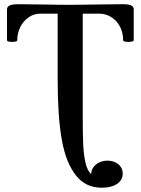

<svg xmlns="http://www.w3.org/2000/svg" viewBox="-20 -686 669 912"><path d="M301.3 78.1Q284.7 38.1 274.2 -19Q263.7 -76.2 258.8 -147.9Q253.9 -219.7 253.9 -307.1V-621.1H170.9Q141.1 -621.1 116 -603.8Q90.8 -586.4 76.4 -557.6Q62 -528.8 62 -495.1Q62 -489.7 49.8 -487.8Q37.6 -485.8 25.4 -487.8Q13.2 -489.7 13.2 -495.1V-641.1Q13.2 -654.3 26.1 -660.2Q39.1 -666 67.9 -666Q128.4 -666 189 -664.6Q219.2 -664.1 249.5 -663.6Q279.8 -663.1 310.1 -663.1Q341.8 -663.1 373.5 -663.6Q405.3 -664.1 437 -664.6Q501 -666 564 -666Q591.3 -666 603.3 -660.2Q615.2 -654.3 615.2 -641.1V-495.1Q615.2 -489.7 602.5 -487.8Q589.8 -485.8 577.4 -487.8Q564.9 -489.7 564.9 -495.1Q564.9 -531.2 549.6 -560.1Q534.2 -588.9 508.1 -605Q481.9 -621.1 452.1 -621.1H373V-124Q373 -47.9 375.2 0.5Q377.4 48.8 386.2 87.2Q395 125.5 413.1 141.1Q413.1 123.5 423.3 108.9Q433.6 94.2 451.2 85.7Q468.8 77.1 490.2 77.1Q509.8 77.1 526.6 84.7Q543.5 92.3 553.2 106.2Q563 120.1 563 138.7Q563 158.7 551 173.8Q539.1 189 516.6 197.3Q494.1 205.6 463.4 205.6Q425.8 205.6 396 191.9Q366.2 178.2 343 150.1Q319.8 122.1 301.3 78.1Z"/></svg>

Font: Junicode Two Beta VF
Style: Regular
Weight: 400
Designer: Peter S. Baker
Foundry: Briery Creek Software
Version: Version 1.031 beta; ttfautohint (v1.8.1.43-b0c9)